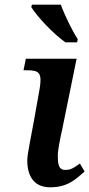

<svg xmlns="http://www.w3.org/2000/svg" viewBox="-20 -786 380 817"><path d="M258 -606H308L311 -619C288 -654 255 -721 239 -766H116L113 -756C139 -714 206 -643 258 -606ZM194 11C271 11 304 -26 340 -56L320 -90C287 -67 279 -63 257 -63C228 -63 226 -91 226 -124C226 -149 237 -201 244 -232L306 -536H90L80 -487H97C148 -487 159 -474 149 -410L124 -270C113 -207 96 -130 96 -104C96 -37 124 11 194 11Z"/></svg>

Font: Noto Serif Semi
Style: Italic
Weight: 600
Italic angle: -12°
Designer: Monotype Design Team
Foundry: Monotype Imaging Inc.
Version: Version 1.901